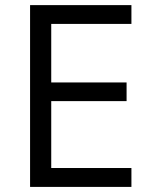

<svg xmlns="http://www.w3.org/2000/svg" viewBox="-20 -734 596 754"><path d="M496.1 0H98.1V-713.9H496.1V-640.1H181.2V-410.2H477.1V-336.9H181.2V-74.2H496.1Z"/></svg>

Font: f0_44652 
Style: Regular
Weight: 400
Foundry: Ascender Corporation
Version: Version 1.10